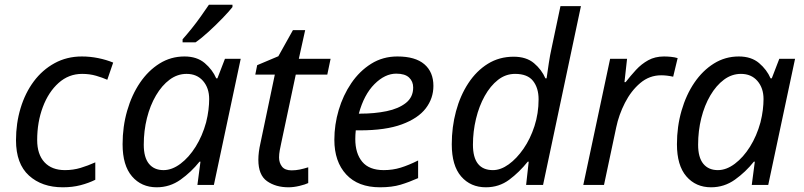

<svg xmlns="http://www.w3.org/2000/svg" viewBox="-20 -786 3417 816"><path d="M247 10Q158 10 103 -40Q48 -90 48 -190Q48 -262 67.5 -326.5Q87 -391 123.5 -440Q160 -489 212 -517.5Q264 -546 328 -546Q363 -546 397.5 -539Q432 -532 461 -520L436 -447Q416 -456 388.5 -464Q361 -472 329 -472Q272 -472 229 -433.5Q186 -395 162 -331Q138 -267 138 -191Q138 -130 169 -96.5Q200 -63 256 -63Q291 -63 322.5 -72.5Q354 -82 385 -96V-22Q357 -8 322.5 1Q288 10 247 10Z M646 10Q581 10 541 -36.5Q501 -83 501 -173Q501 -248 520.5 -315.5Q540 -383 575 -434.5Q610 -486 658 -516Q706 -546 764 -546Q817 -546 850 -518Q883 -490 899 -453H904L936 -536H1003L889 0H819L832 -99H828Q793 -55 747.5 -22.5Q702 10 646 10ZM675 -63Q711 -63 747 -90Q783 -117 811.5 -162.5Q840 -208 856 -266Q863 -294 866 -319Q869 -344 869 -365Q869 -412 843 -442Q817 -472 773 -472Q734 -472 701 -447.5Q668 -423 643 -380.5Q618 -338 604.5 -284Q591 -230 591 -171Q591 -117 613 -90Q635 -63 675 -63ZM756 -606V-619Q773 -638 794 -664Q815 -690 834 -717Q853 -744 868 -766H968V-756Q954 -738 926.5 -709.5Q899 -681 868 -652.5Q837 -624 811 -606Z M1065 -469 1073 -509 1163 -547 1225 -658H1277L1250 -536H1385L1371 -469H1237L1175 -177Q1172 -164 1169 -147.5Q1166 -131 1166 -117Q1166 -94 1178.5 -78Q1191 -62 1219 -62Q1237 -62 1254 -65.5Q1271 -69 1290 -75V-8Q1278 -2 1253 4Q1228 10 1206 10Q1152 10 1115 -16Q1078 -42 1078 -107Q1078 -139 1087 -178L1148 -469Z M1595 10Q1502 10 1451.5 -44.5Q1401 -99 1401 -192Q1401 -256 1419.5 -318.5Q1438 -381 1473 -432.5Q1508 -484 1557.5 -515Q1607 -546 1669 -546Q1745 -546 1783.5 -513Q1822 -480 1822 -421Q1822 -368 1789.5 -325.5Q1757 -283 1688 -257.5Q1619 -232 1509 -232H1492Q1491 -223 1490.5 -213Q1490 -203 1490 -195Q1490 -134 1519.5 -98.5Q1549 -63 1611 -63Q1649 -63 1683 -73.5Q1717 -84 1757 -104V-29Q1719 -12 1682.5 -1Q1646 10 1595 10ZM1505 -303H1512Q1572 -303 1623 -313.5Q1674 -324 1705 -348.5Q1736 -373 1736 -414Q1736 -440 1718.5 -456.5Q1701 -473 1664 -473Q1616 -473 1571.5 -428.5Q1527 -384 1505 -303Z M2045 10Q1980 10 1940 -36Q1900 -82 1900 -173Q1900 -246 1918 -313Q1936 -380 1970.5 -432.5Q2005 -485 2053.5 -515Q2102 -545 2163 -545Q2217 -545 2249.5 -517.5Q2282 -490 2298 -453H2303Q2308 -487 2312.5 -518Q2317 -549 2325 -585L2362 -760H2449L2288 0H2216L2227 -99H2223Q2187 -54 2144 -22Q2101 10 2045 10ZM2075 -63Q2108 -63 2142 -87.5Q2176 -112 2205 -154Q2234 -196 2251.5 -250Q2269 -304 2269 -364Q2269 -412 2245.5 -442Q2222 -472 2169 -472Q2129 -472 2096.5 -446.5Q2064 -421 2040 -378Q2016 -335 2003 -281Q1990 -227 1990 -171Q1990 -63 2075 -63Z M2459 0 2573 -536H2645L2634 -437H2639Q2660 -464 2683 -489Q2706 -514 2735 -530Q2764 -546 2802 -546Q2816 -546 2831.5 -544.5Q2847 -543 2860 -539L2841 -460Q2814 -466 2790 -466Q2740 -466 2701 -433Q2662 -400 2636 -349Q2610 -298 2599 -245L2547 0Z M3002 10Q2937 10 2897 -36.5Q2857 -83 2857 -173Q2857 -248 2876.5 -315.5Q2896 -383 2931 -434.5Q2966 -486 3014 -516Q3062 -546 3120 -546Q3173 -546 3206 -518Q3239 -490 3255 -453H3260L3292 -536H3359L3245 0H3175L3188 -99H3184Q3149 -55 3103.5 -22.5Q3058 10 3002 10ZM3031 -63Q3067 -63 3103 -90Q3139 -117 3167.5 -162.5Q3196 -208 3212 -266Q3219 -294 3222 -319Q3225 -344 3225 -365Q3225 -412 3199 -442Q3173 -472 3129 -472Q3090 -472 3057 -447.5Q3024 -423 2999 -380.5Q2974 -338 2960.5 -284Q2947 -230 2947 -171Q2947 -117 2969 -90Q2991 -63 3031 -63Z"/></svg>

Font: BC Sans
Style: Italic
Weight: 400
Italic angle: -12°
Designer: Monotype Design Team
Designer: Province of B.C.
Foundry: Monotype Imaging Inc.
Version: Version 2.000;GOOG;noto-source:20170915:90ef993387c0